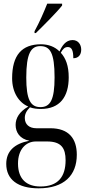

<svg xmlns="http://www.w3.org/2000/svg" viewBox="-20 -786 470 1045"><path d="M168 -616V-606H175C219 -649 291 -721 318 -756V-766H237C219 -721 196 -667 168 -616ZM190 239C329 239 398 168 398 56C398 -31 355 -88 254 -88H178C139 -88 115 -109 115 -144C115 -164 123 -182 143 -202C161 -195 183 -193 202 -193C306 -193 354 -259 354 -365C354 -428 338 -469 311 -499C322 -520 333 -530 349 -530C370 -530 379 -512 379 -469C408 -469 422 -489 422 -516C422 -544 405 -568 375 -568C337 -568 317 -535 304 -506C278 -532 243 -545 203 -545C99 -545 46 -486 46 -360C46 -284 82 -228 134 -206C85 -178 65 -143 65 -106C65 -67 87 -30 140 -20C57 -4 14 38 14 106C14 191 77 239 190 239ZM200 -203C146 -203 123 -244 123 -364C123 -496 149 -535 199 -535C252 -535 277 -500 277 -365C277 -243 254 -203 200 -203ZM200 229C126 229 78 190 78 104C78 27 121 -16 175 -16H237C314 -16 337 21 337 86C337 176 296 229 200 229Z"/></svg>

Font: Noto Serif Display ExtraCondensed
Style: Regular
Weight: 400
Width: 2
Designer: Monotype Design Team
Foundry: Monotype Imaging Inc.
Version: Version 2.009